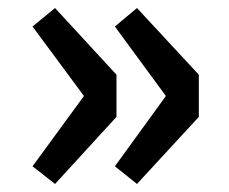

<svg xmlns="http://www.w3.org/2000/svg" viewBox="-20 -525 569 478"><path d="M117 -67 270 -234V-339L117 -505L61 -459L189 -286L61 -111ZM321 -67 475 -234V-339L321 -505L266 -459L393 -286L266 -111Z"/></svg>

Font: Kinto Sans
Style: Bold
Weight: 700
Designer: Authors: Ryoko NISHIZUKA  (kana & ideographs); Paul D. Hunt (Latin, Greek & Cyrillic); Wenlong ZHANG  (bopomofo); Sandol
Foundry: Adobe Systems Incorporated, ookami Inc.
Version: Version 0.001